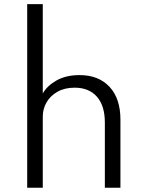

<svg xmlns="http://www.w3.org/2000/svg" viewBox="-20 -880 683 900"><path d="M107.5 0H180.5V-333.5Q180.5 -369.5 198.2 -400.2Q216 -431 249.5 -450Q283 -469 330 -469Q397 -469 434.2 -426.8Q471.5 -384.5 471.5 -305.5V0H544.5V-319.5Q544.5 -418.5 493.2 -473.2Q442 -528 353 -528Q289.5 -528 245.2 -503Q201 -478 180.5 -442V-860.5H107.5Z"/></svg>

Font: Spartan
Style: Regular
Weight: 400
Designer: Matt Bailey, Mirko Velimirovic
Foundry: Matt Bailey
Version: Version 1.003; ttfautohint (v1.8.3)